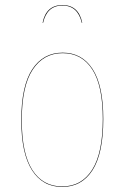

<svg xmlns="http://www.w3.org/2000/svg" viewBox="-20 -737 497 766"><path d="M308.1 -646H306.2Q290.5 -714.8 229 -714.8Q167.5 -714.8 151.9 -646H149.9Q164.1 -716.8 229 -716.8Q293.9 -716.8 308.1 -646ZM230 -526.9Q307.1 -526.9 349.6 -461.2Q392.1 -395.5 392.1 -262.2Q392.1 -125 349.1 -58.1Q306.2 8.8 228 8.8Q150.4 8.8 107.7 -57.9Q64.9 -124.5 64.9 -257.8Q64.9 -394 108.6 -460.4Q152.3 -526.9 230 -526.9ZM66.9 -257.8Q66.9 -125 108.9 -59.1Q150.9 6.8 228 6.8Q305.2 6.8 347.7 -59.8Q390.1 -126.5 390.1 -262.2Q390.1 -394.5 348.4 -459.7Q306.6 -524.9 230 -524.9Q153.3 -524.9 110.1 -458.7Q66.9 -392.6 66.9 -257.8Z"/></svg>

Font: Fira Sans Compressed Two
Style: Regular
Weight: 100
Width: 1
Designer: Carrois Corporate & Edenspiekermann AG
Foundry: Carrois Corporate GbR & Edenspiekermann AG
Version: Version 4.203;PS 004.203;hotconv 1.0.88;makeotf.lib2.5.64775